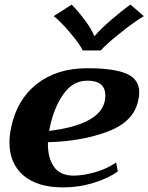

<svg xmlns="http://www.w3.org/2000/svg" viewBox="-20 -803 644 833"><path d="M213 -733 291 -783Q318 -756 348.5 -715Q379 -674 388 -648H392Q414 -675 461.5 -716Q509 -757 546 -783L604 -733Q566 -711 502 -660Q438 -609 417 -584H339Q328 -609 285 -660Q242 -711 213 -733ZM584 -403Q584 -385 580 -369Q562 -276 449.5 -233Q337 -190 188 -186Q186 -121 213 -81Q240 -41 299 -41Q340 -41 391.5 -55.5Q443 -70 484 -98L491 -59Q451 -30 387 -10Q323 10 254 10Q142 10 81.5 -42Q21 -94 21 -185Q21 -217 28 -248Q53 -371 140 -439Q227 -507 359 -507Q475 -507 529.5 -483Q584 -459 584 -403ZM359 -453Q296 -453 255 -394.5Q214 -336 196 -250L193 -235Q437 -265 437 -388Q437 -453 359 -453Z"/></svg>

Font: Trirong ExtraBold
Style: Italic
Weight: 800
Italic angle: -12°
Designer: Katatrad Team
Foundry: CadsonDemak
Version: Version 1.001